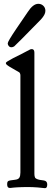

<svg xmlns="http://www.w3.org/2000/svg" viewBox="-20 -980 278 1006"><path d="M180.7 -960Q196.3 -960 207 -949.7Q217.8 -939.5 217.8 -922.9Q217.8 -903.3 194.3 -877.9Q63.5 -744.1 54.7 -737.3Q47.9 -732.4 40 -732.4Q31.2 -732.4 25.9 -738.8Q20.5 -745.1 20.5 -752.9Q20.5 -762.7 65.4 -829.1Q99.6 -878.9 126 -918Q153.3 -960 180.7 -960ZM227.5 -13.7Q227.5 5.9 215.8 5.9Q214.8 5.9 209.5 5.4Q204.1 4.9 195.3 3.9Q186.5 2.9 175.8 2Q165 1 150.4 0.5Q135.7 0 122.1 0Q108.4 0 94.7 0.5Q81.1 1 70.3 1.5Q59.6 2 51.3 2.9Q43 3.9 38.1 4.4Q33.2 4.9 32.2 4.9Q17.6 4.9 17.6 -12.7V-15.6Q17.6 -28.3 23.9 -31.7Q30.3 -35.2 58.6 -38.1Q76.2 -40 81.5 -49.3Q86.9 -58.6 86.9 -76.2V-585Q86.9 -587.9 86.4 -590.3Q85.9 -592.8 85 -594.7Q84 -596.7 83.5 -598.1Q83 -599.6 80.6 -601.1Q78.1 -602.5 76.7 -603.5Q75.2 -604.5 70.8 -606.9Q66.4 -609.4 64.5 -610.4Q54.7 -616.2 43.5 -622.6Q32.2 -628.9 27.8 -631.8Q23.4 -634.8 18.6 -638.2Q13.7 -641.6 12.2 -644Q10.7 -646.5 10.7 -649.4V-650.4Q10.7 -655.3 47.9 -674.8Q93.8 -697.3 133.8 -718.8Q139.6 -722.7 146.5 -722.7Q160.2 -722.7 160.2 -704.1V-71.3Q160.2 -65.4 160.6 -61.5Q161.1 -57.6 162.1 -54.2Q163.1 -50.8 164.1 -48.8Q165 -46.9 168.5 -44.9Q171.9 -43 173.3 -42Q174.8 -41 180.2 -39.6Q185.5 -38.1 188 -37.6Q190.4 -37.1 198.7 -36.1Q207 -35.2 210.9 -34.2Q227.5 -31.2 227.5 -13.7Z"/></svg>

Font: Goudy Bookletter 1911
Style: Regular
Weight: 400
Version: Version 2010.07.03